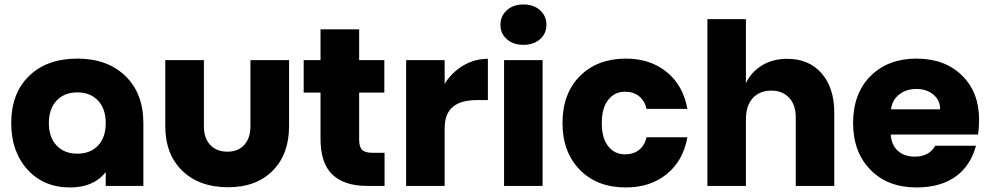

<svg xmlns="http://www.w3.org/2000/svg" viewBox="-20 -825 4394 852"><path d="M291 6.8Q173.8 6.8 101.8 -72.8Q29.8 -152.3 29.8 -278.8Q29.8 -410.6 108.9 -487.8Q188 -564.9 323.2 -564.9Q457 -564.9 536.6 -487.5Q616.2 -410.2 616.2 -278.8V0H449.2V-61Q395 6.8 291 6.8ZM231 -378.4Q196.8 -341.8 196.8 -278.8Q196.8 -215.8 231 -179.4Q265.1 -143.1 323.2 -143.1Q381.3 -143.1 415.3 -179.4Q449.2 -215.8 449.2 -278.8Q449.2 -341.8 415.3 -378.4Q381.3 -415 323.2 -415Q265.1 -415 231 -378.4Z M992.7 5.9Q864.3 5.9 788.8 -67.4Q713.4 -140.6 713.4 -265.1V-558.1H884.8V-264.2Q884.8 -212.4 912.8 -182.1Q940.9 -151.9 989.7 -151.9Q1036.6 -151.9 1064 -182.1Q1091.3 -212.4 1091.3 -264.2V-558.1H1262.7V-265.1Q1262.7 -140.6 1189.9 -67.4Q1117.2 5.9 992.7 5.9Z M1686.5 0H1609.4Q1507.8 0 1455.1 -50.3Q1402.3 -100.6 1402.3 -209V-414.1H1327.6V-558.1H1402.3V-694.8H1573.7V-558.1H1685.5V-414.1H1573.7V-206.1Q1573.7 -173.3 1586.9 -160.2Q1600.1 -147 1632.3 -147H1686.5Z M1782.2 0V-558.1H1953.1V-453.1Q1985.8 -504.9 2036.1 -534.4Q2086.4 -564 2145 -564V-380.9H2096.2Q2025.4 -380.9 1989.3 -350.8Q1953.1 -320.8 1953.1 -253.9V0Z M2216.8 0V-558.1H2387.7V0ZM2200.7 -714.8Q2200.7 -753.9 2229 -779.5Q2257.3 -805.2 2302.7 -805.2Q2348.1 -805.2 2376.5 -779.5Q2404.8 -753.9 2404.8 -714.8Q2404.8 -676.3 2376.5 -651.1Q2348.1 -626 2302.7 -626Q2257.3 -626 2229 -651.1Q2200.7 -676.3 2200.7 -714.8Z M2757.3 6.8Q2629.4 6.8 2552.7 -71.8Q2476.1 -150.4 2476.1 -278.8Q2476.1 -410.2 2553.5 -487.5Q2630.9 -564.9 2757.3 -564.9Q2865.7 -564.9 2938.7 -505.4Q3011.7 -445.8 3030.3 -341.8H2849.1Q2840.8 -377.9 2815.9 -397.9Q2791 -418 2753.4 -418Q2707 -418 2678.7 -381.6Q2650.4 -345.2 2650.4 -278.8Q2650.4 -212.4 2678.7 -176.3Q2707 -140.1 2753.4 -140.1Q2791 -140.1 2815.9 -159.9Q2840.8 -179.7 2849.1 -215.8H3030.3Q3011.7 -111.8 2938.7 -52.5Q2865.7 6.8 2757.3 6.8Z M3119.1 0V-740.2H3290V-456.1Q3314.5 -506.8 3362.3 -535.4Q3410.2 -564 3473.1 -564Q3569.3 -564 3625.7 -499.8Q3682.1 -435.5 3682.1 -324.2V0H3511.2V-304.2Q3511.2 -359.9 3481.7 -391.4Q3452.1 -422.9 3402.8 -422.9Q3350.6 -422.9 3320.3 -389.4Q3290 -356 3290 -295.9V0Z M4046.9 6.8Q3918.9 6.8 3842.3 -71.8Q3765.6 -150.4 3765.6 -278.8Q3765.6 -410.2 3843 -487.5Q3920.4 -564.9 4046.9 -564.9Q4172.4 -564.9 4248.5 -490.5Q4324.7 -416 4324.7 -293.9Q4324.7 -256.3 4319.8 -228H3932.6Q3935.5 -181.2 3964.4 -155.5Q3993.2 -129.9 4039.1 -129.9Q4103.5 -129.9 4129.9 -178.2H4311Q4286.1 -87.4 4219 -40.3Q4151.9 6.8 4046.9 6.8ZM3934.1 -339.8H4151.9Q4152.3 -379.4 4122.3 -404.8Q4092.3 -430.2 4046.9 -430.2Q4000 -430.2 3969 -404.8Q3938 -379.4 3934.1 -339.8Z"/></svg>

Font: Biathlonist
Style: Bold
Weight: 700
Designer: Go4gold
Foundry: Go4gold
Version: Version 3.010;FEAKit 1.0